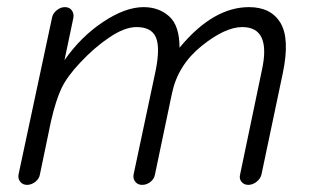

<svg xmlns="http://www.w3.org/2000/svg" viewBox="-20 -513 869 539"><path d="M32 -23 126 -463Q128 -475 139 -484Q150 -493 162 -493Q175 -493 181.5 -484Q188 -475 186 -463L161 -344Q207 -410 269.5 -451.5Q332 -493 383 -493Q426 -493 455 -467Q484 -441 484 -379Q578 -493 679 -493Q741 -493 767.5 -448.5Q794 -404 774 -308L714 -23Q711 -11 700 -2.5Q689 6 677 6Q665 6 658 -2.5Q651 -11 654 -23L715 -315Q742 -437 660 -437Q612 -437 546 -384Q480 -331 463 -252L415 -23Q413 -11 402.5 -2.5Q392 6 379 6Q367 6 360 -2.5Q353 -11 355 -23L417 -315Q430 -380 417.5 -408.5Q405 -437 363 -437Q330 -437 287 -408Q244 -379 205 -337Q169 -299 153 -266Q137 -233 123 -172L92 -23Q90 -11 79 -2.5Q68 6 56 6Q44 6 37 -2.5Q30 -11 32 -23Z"/></svg>

Font: Comic Neue
Style: Italic
Weight: 400
Italic angle: -12°
Designer: Craig Rozynski
Foundry: Craig Rozynski
Version: Version 2.003